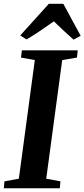

<svg xmlns="http://www.w3.org/2000/svg" viewBox="-30 -1014 454 1034"><path d="M-9.5 0 -6 -37.5 71.5 -51.5 157.5 -690.5 83 -704 88 -743H388.5L384.5 -704L305 -690.5L219 -51.5L295.5 -37.5L292 0ZM79 -823 233 -993.5H311L404.5 -821L366 -800.5Q338.5 -824.5 312.2 -849.5Q286 -874.5 260 -899Q223.5 -873.5 188 -849.2Q152.5 -825 113 -801.5Z"/></svg>

Font: Merriweather 60pt
Style: Bold Italic
Weight: 700
Italic angle: -7.8°
Version: Version 2.101